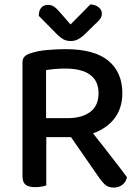

<svg xmlns="http://www.w3.org/2000/svg" viewBox="-20 -843 634 871"><path d="M190 -2Q182 1 169 3.5Q156 6 140 6Q109 6 95.5 -5.5Q82 -17 82 -44V-560Q82 -577 91.5 -586.5Q101 -596 118 -601Q149 -612 192 -616Q235 -620 278 -620Q408 -620 471.5 -567.5Q535 -515 535 -420Q535 -354 500.5 -307.5Q466 -261 402 -238Q426 -208 449 -178.5Q472 -149 492.5 -122.5Q513 -96 529.5 -74.5Q546 -53 556 -39Q551 -16 534 -4Q517 8 497 8Q473 8 459 -3.5Q445 -15 431 -35L302 -221H190ZM286 -307Q351 -307 389 -335Q427 -363 427 -420Q427 -476 388.5 -504Q350 -532 275 -532Q252 -532 229.5 -530Q207 -528 189 -525V-307ZM390 -823Q412 -822 427 -810.5Q442 -799 442 -782Q442 -767 434 -756.5Q426 -746 410 -732L359 -682Q342 -668 329.5 -662.5Q317 -657 300 -657Q281 -657 267 -665Q253 -673 239 -687L156 -771Q156 -795 167 -808Q178 -821 198 -821Q212 -821 224 -813.5Q236 -806 253 -786L300 -732Z"/></svg>

Font: Baloo Bhai 2 Medium
Style: Regular
Weight: 500
Designer: Supriya Tembe, Noopur Datye and Ek Type
Foundry: Ek Type
Version: Version 1.640;PS 1.000;hotconv 16.6.51;makeotf.lib2.5.65220;